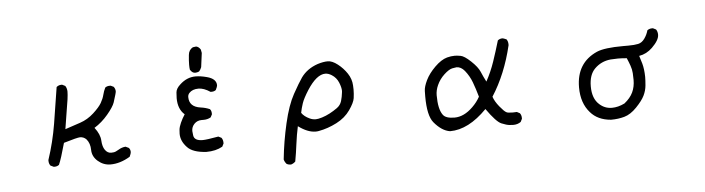

<svg xmlns="http://www.w3.org/2000/svg" viewBox="-49 -907 4598 1253"><g transform="rotate(-5 2250.0 -280.5)"><path d="M640 27Q594 27 558 -4Q522 -35 521.5 -78.5Q521 -122 498 -149Q481 -167 456 -167Q439 -167 349 -140Q320 -35 304 0Q292 10 275 10H269L248 0Q238 -14 238 -31V-37Q276 -151 295.5 -269.5Q315 -388 333 -507Q347 -519 365 -519H370L390 -509Q401 -492 401 -471Q401 -435 384 -341Q374 -284 366 -228Q417 -245 466 -261.5Q515 -278 555 -314.5Q595 -351 610.5 -378Q626 -405 632 -429.5Q638 -454 649 -476Q661 -485 678 -485H685L704 -476Q715 -462 715 -445Q715 -436 695 -374Q685 -345 645 -297.5Q605 -250 556 -220Q591 -175 593 -134Q595 -93 611 -71Q627 -49 650 -49Q652 -49 665.5 -50Q679 -51 700.5 -64.5Q722 -78 747 -80L768 -70Q778 -59 778 -42Q778 -33 768 -12Q703 27 640 27Z M1270 0Q1180 -5 1145 -44Q1106 -85 1106 -133Q1106 -140 1107.5 -158.5Q1109 -177 1121 -204Q1133 -231 1150 -257Q1107 -294 1107 -366Q1107 -378 1109 -403.5Q1111 -429 1139 -454Q1185 -497 1242 -497Q1275 -497 1316 -486Q1377 -470 1377 -427Q1377 -419 1366 -397Q1355 -388 1338 -388H1331Q1289 -416 1254 -416Q1214 -416 1193 -393Q1183 -382 1183 -367Q1183 -302 1258 -292Q1289 -288 1317 -276Q1327 -265 1327 -247V-241L1317 -222Q1296 -210 1270 -210H1257Q1228 -210 1209 -190.5Q1190 -171 1190 -144Q1190 -138 1193 -116Q1197 -79 1253 -79Q1278 -79 1356 -93L1376 -83Q1386 -69 1386 -51V-45L1376 -25Q1332 0 1270 0ZM1242 -521Q1223 -521 1209 -544Q1207 -557 1207 -576Q1207 -603 1211 -640Q1214 -673 1241 -688L1263 -691Q1281 -687 1292 -668L1296 -646L1284 -554Q1278 -538 1268 -527Q1255 -521 1242 -521Z M1814 130H1810Q1796 130 1785 124Q1772 110 1768 93Q1780 -24 1807 -141Q1834 -258 1872.5 -327.5Q1911 -397 1934 -430Q1973 -484 2043 -508Q2081 -520 2110 -520Q2139 -520 2174.5 -492.5Q2210 -465 2234.5 -428Q2259 -391 2261 -349L2262 -322Q2262 -295 2258 -266Q2254 -237 2221 -189.5Q2188 -142 2130.5 -112.5Q2073 -83 2013 -72Q2003 -70 1992 -70Q1940 -70 1879 -115Q1867 -60 1859.5 -1Q1852 58 1842 113Q1830 125 1814 130ZM2000 -150Q2015 -150 2041 -158Q2067 -166 2092.5 -179.5Q2118 -193 2142 -210Q2166 -227 2174 -254Q2182 -281 2185 -309L2186 -319Q2186 -342 2172.5 -375Q2159 -408 2129 -427Q2107 -441 2087 -441Q2030 -441 1968 -345Q1935 -293 1924.5 -262Q1914 -231 1908 -200Q1925 -175 1960 -159Q1979 -150 2000 -150Z M2866 4Q2812 -4 2762 -64Q2724 -110 2724 -236Q2724 -243 2724.5 -271.5Q2725 -300 2745.5 -342Q2766 -384 2807.5 -425Q2849 -466 2888 -477Q2914 -484 2939 -484Q2952 -484 2976.5 -480Q3001 -476 3043 -436.5Q3085 -397 3098.5 -365Q3112 -333 3130 -298Q3163 -358 3185.5 -424.5Q3208 -491 3228 -559Q3241 -570 3259 -570Q3264 -570 3285 -561Q3295 -547 3295 -528V-522Q3251 -336 3161 -196Q3171 -165 3199.5 -130Q3228 -95 3242 -88Q3251 -82 3284 -82L3311 -83L3330 -73Q3340 -60 3340 -42V-36L3330 -16Q3309 -1 3281 -1Q3276 -1 3256.5 -2.5Q3237 -4 3203.5 -18Q3170 -32 3108 -120Q2987 4 2866 4ZM2903 -82Q2965 -82 3023 -139Q3054 -169 3073 -204Q3058 -257 3042 -300Q3026 -343 2997 -379Q2973 -408 2944 -408Q2938 -408 2916 -403.5Q2894 -399 2862.5 -370Q2831 -341 2814 -303Q2799 -270 2799 -237Q2799 -146 2827 -108Q2845 -82 2903 -82Z M3919 21Q3832 14 3785 -41Q3729 -104 3729 -207Q3729 -368 3866 -429Q3917 -451 4039 -451H4073Q4114 -451 4138.5 -456.5Q4163 -462 4180.5 -486.5Q4198 -511 4206 -540Q4220 -550 4237 -550H4243L4263 -540Q4273 -525 4273 -505Q4273 -470 4225 -423Q4187 -386 4138 -378Q4147 -351 4154 -326Q4164 -290 4165 -239Q4165 -216 4162 -182.5Q4159 -149 4143.5 -117Q4128 -85 4088 -43.5Q4048 -2 4007 9.5Q3966 21 3919 21ZM3932 -56Q3972 -56 4015 -77Q4054 -108 4071 -144Q4088 -180 4088 -225Q4088 -245 4086.5 -269.5Q4085 -294 4076 -319.5Q4067 -345 4056 -370Q4026 -373 3998 -373Q3981 -373 3950 -371Q3888 -365 3845 -322Q3806 -283 3806 -207Q3806 -127 3850 -88Q3885 -56 3932 -56Z"/></g></svg>

Font: Xiaolai Mono SC
Style: Regular
Weight: 400
Monospace: yes
Designer: LXGW / Nozomi Seto
Version: Version 3.113;September 30, 2024